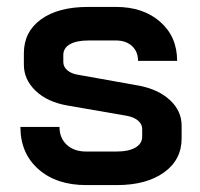

<svg xmlns="http://www.w3.org/2000/svg" viewBox="-20 -527 579 555"><path d="M39 -160H152Q152 -128 173 -108.5Q194 -89 229 -89H318Q352 -89 371.5 -100.5Q391 -112 391 -132V-154Q391 -168 379.5 -178Q368 -188 348 -192L175 -222Q117 -232 83 -264.5Q49 -297 49 -340V-373Q49 -435 98.5 -471Q148 -507 235 -507H315Q394 -507 443 -464Q492 -421 492 -351H379Q379 -378 361.5 -394Q344 -410 315 -410H236Q201 -410 182 -399Q163 -388 163 -368V-348Q163 -334 174.5 -324Q186 -314 205 -311L384 -279Q439 -268 472 -237Q505 -206 505 -164V-127Q505 -65 454 -28.5Q403 8 318 8H229Q143 8 91 -38Q39 -84 39 -160Z"/></svg>

Font: Bai Jamjuree SemiBold
Style: Regular
Weight: 600
Version: Version 1.000; ttfautohint (v1.6)